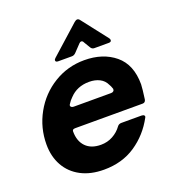

<svg xmlns="http://www.w3.org/2000/svg" viewBox="-144 -905 932 1029"><g transform="rotate(-20 322.0 -391.0)"><path d="M29 -220Q29 -315 74.5 -397Q120 -479 199 -527.5Q278 -576 373 -576Q479 -576 547.5 -519.5Q616 -463 616 -350Q615 -324 607 -267Q604 -250 588 -250H205Q195 -250 191 -247Q187 -244 187 -237Q187 -182 217.5 -150.5Q248 -119 304 -119Q341 -119 372 -136Q403 -153 423 -181Q431 -192 446 -192H560Q571 -192 575.5 -187Q580 -182 576 -175Q531 -91 454.5 -39.5Q378 12 274 12Q198 12 143 -17Q88 -46 58.5 -98.5Q29 -151 29 -220ZM449 -361Q458 -361 463 -366Q468 -371 467 -379Q461 -397 455 -406Q443 -432 417.5 -445Q392 -458 358 -458Q289 -458 246 -412Q232 -399 221 -381Q218 -377 218 -373Q218 -368 223 -364.5Q228 -361 236 -361ZM241 -618Q226 -618 226 -628Q226 -634 233 -640L396 -786Q405 -794 413 -794Q421 -794 428 -784L540 -640Q544 -635 544 -629Q544 -618 529 -618H447Q433 -618 426 -631L405 -666Q401 -676 392 -676Q387 -676 381 -670L341 -628Q331 -618 319 -618Z"/></g></svg>

Font: Open Sauce Two ExtraBold Italic
Style: Regular
Weight: 800
Italic angle: -10°
Designer: Alfredo Marco Pradil
Foundry: Creative Sauce Fz LLC
Version: Version 1.477